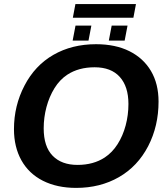

<svg xmlns="http://www.w3.org/2000/svg" viewBox="-20 -916 818 946"><path d="M453.1 -698.2Q548.8 -698.2 617.7 -663.8Q686.5 -629.4 723.9 -566.2Q761.2 -502.9 761.2 -415.5Q761.2 -294.9 710 -195.8Q658.2 -96.2 565.9 -43.2Q473.6 9.8 355 9.8Q261.2 9.8 191.4 -25.4Q122.1 -60.5 85.4 -126.2Q48.8 -191.9 48.8 -279.8Q48.8 -395 100.6 -494.1Q151.9 -593.3 243.2 -645.8Q334.5 -698.2 453.1 -698.2ZM446.3 -584.5Q367.2 -584.5 311.5 -547.9Q274.4 -523.4 248.5 -481.7Q222.7 -439.9 209 -388.7Q195.3 -337.4 195.3 -283.7Q195.3 -193.8 239.3 -148.7Q283.2 -103.5 361.8 -103.5Q440.4 -103.5 496.1 -140.1Q533.2 -164.6 559.3 -205.6Q585.4 -246.6 599.1 -297.9Q612.8 -349.1 612.8 -403.8Q612.8 -489.7 570.1 -537.1Q527.3 -584.5 446.3 -584.5ZM649.9 -896 637.2 -828.6H338.9L351.6 -896ZM608.4 -790 594.2 -715.8H516.1L530.3 -790ZM430.2 -790 416 -715.8H337.9L352.1 -790Z"/></svg>

Font: Arimo
Style: Italic
Weight: 400
Italic angle: -12°
Designer: Steve Matteson
Foundry: Monotype Imaging Inc.
Version: Version 1.33